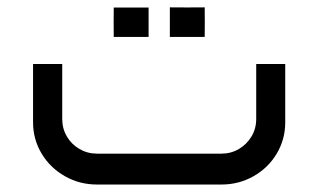

<svg xmlns="http://www.w3.org/2000/svg" viewBox="-20 -494 852 514"><path d="M573.1 0Q619.5 0 658.8 -22.3Q698.1 -44.6 720.8 -82.7Q743.6 -120.9 743.6 -166.4V-322.6H665.9V-175.1Q665.9 -149.8 653.3 -128.7Q640.6 -107.5 619.5 -95.1Q598.3 -82.7 573.1 -82.7H239.4Q214.2 -82.7 192.8 -95.1Q171.4 -107.5 159 -128.7Q146.6 -149.8 146.6 -175.1V-322.6H68.5V-166.4Q68.5 -120.9 91.5 -82.7Q114.4 -44.6 153.7 -22.3Q193 0 239.4 0ZM377.8 -473.8Q330.9 -473.8 284.5 -473.8Q284 -435.2 284.5 -395.2Q284.5 -395.2 377.8 -395.2Q377.8 -435.2 377.8 -473.8ZM528 -474.3Q481.6 -473.8 434.7 -474.3Q434.7 -435.2 434.7 -395.2Q434.7 -395.2 528 -395.2Q528.5 -435.2 528 -474.3Z"/></svg>

Font: Arad
Style: Regular
Weight: 400
Designer: Mohammad Darvishi
Version: Version 1.010;September 21, 2024;FontCreator 15.0.0.2992 64-